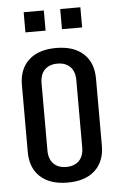

<svg xmlns="http://www.w3.org/2000/svg" viewBox="-51 -716 476 759"><g transform="rotate(-5 187.0 -336.0)"><path d="M334 -127Q334 -64 295.5 -28.5Q257 7 187 7Q117 7 78.5 -28.5Q40 -64 40 -127V-393Q40 -456 78.5 -491.5Q117 -527 187 -527Q257 -527 295.5 -491.5Q334 -456 334 -393ZM118 -127Q118 -92 136.5 -73.5Q155 -55 187 -55Q219 -55 237.5 -73.5Q256 -92 256 -127V-393Q256 -428 237.5 -446.5Q219 -465 187 -465Q155 -465 136.5 -446.5Q118 -428 118 -393ZM72 -599V-679H152V-599ZM217 -599V-679H297V-599Z"/></g></svg>

Font: Homenaje
Style: Regular
Weight: 400
Version: Version 1.002